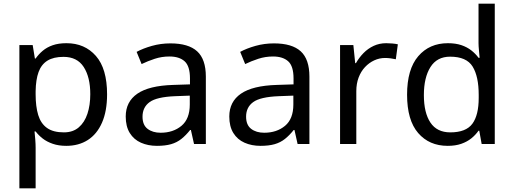

<svg xmlns="http://www.w3.org/2000/svg" viewBox="-20 -780 2785 1040"><path d="M340 -546Q439 -546 499.5 -477Q560 -408 560 -269Q560 -178 532.5 -115.5Q505 -53 455.5 -21.5Q406 10 339 10Q298 10 266 -1Q234 -12 211.5 -29.5Q189 -47 173 -68H167Q169 -51 171 -25Q173 1 173 20V240H85V-536H157L169 -463H173Q189 -486 211.5 -505Q234 -524 265.5 -535Q297 -546 340 -546ZM324 -472Q270 -472 237 -451.5Q204 -431 189 -390Q174 -349 173 -286V-269Q173 -203 187 -157Q201 -111 234.5 -87Q268 -63 326 -63Q375 -63 406.5 -90Q438 -117 453.5 -163.5Q469 -210 469 -270Q469 -362 433.5 -417Q398 -472 324 -472Z M903 -545Q1001 -545 1048 -502Q1095 -459 1095 -365V0H1031L1014 -76H1010Q987 -47 962.5 -27.5Q938 -8 906.5 1Q875 10 830 10Q782 10 743.5 -7Q705 -24 683 -59.5Q661 -95 661 -149Q661 -229 724 -272.5Q787 -316 918 -320L1009 -323V-355Q1009 -422 980 -448Q951 -474 898 -474Q856 -474 818 -461.5Q780 -449 747 -433L720 -499Q755 -518 803 -531.5Q851 -545 903 -545ZM929 -259Q829 -255 790.5 -227Q752 -199 752 -148Q752 -103 779.5 -82Q807 -61 850 -61Q918 -61 963 -98.5Q1008 -136 1008 -214V-262Z M1464 -545Q1562 -545 1609 -502Q1656 -459 1656 -365V0H1592L1575 -76H1571Q1548 -47 1523.5 -27.5Q1499 -8 1467.5 1Q1436 10 1391 10Q1343 10 1304.5 -7Q1266 -24 1244 -59.5Q1222 -95 1222 -149Q1222 -229 1285 -272.5Q1348 -316 1479 -320L1570 -323V-355Q1570 -422 1541 -448Q1512 -474 1459 -474Q1417 -474 1379 -461.5Q1341 -449 1308 -433L1281 -499Q1316 -518 1364 -531.5Q1412 -545 1464 -545ZM1490 -259Q1390 -255 1351.5 -227Q1313 -199 1313 -148Q1313 -103 1340.5 -82Q1368 -61 1411 -61Q1479 -61 1524 -98.5Q1569 -136 1569 -214V-262Z M2072 -546Q2087 -546 2104.5 -544.5Q2122 -543 2135 -540L2124 -459Q2111 -462 2095.5 -464Q2080 -466 2066 -466Q2035 -466 2007 -453Q1979 -440 1957 -416.5Q1935 -393 1922.5 -360Q1910 -327 1910 -286V0H1822V-536H1894L1904 -438H1908Q1925 -468 1949 -492.5Q1973 -517 2004 -531.5Q2035 -546 2072 -546Z M2405 10Q2305 10 2245 -59.5Q2185 -129 2185 -267Q2185 -405 2245.5 -475.5Q2306 -546 2406 -546Q2448 -546 2479 -535.5Q2510 -525 2533 -507Q2556 -489 2572 -467H2578Q2577 -480 2574.5 -505.5Q2572 -531 2572 -546V-760H2660V0H2589L2576 -72H2572Q2556 -49 2533 -30.5Q2510 -12 2478.5 -1Q2447 10 2405 10ZM2419 -63Q2504 -63 2538.5 -109.5Q2573 -156 2573 -250V-266Q2573 -366 2540 -419.5Q2507 -473 2418 -473Q2347 -473 2311.5 -416.5Q2276 -360 2276 -265Q2276 -169 2311.5 -116Q2347 -63 2419 -63Z"/></svg>

Font: ubangla05
Style: Book
Weight: 400
Designer: Jelle Bosma - Monotype Design Team
Foundry: Monotype Imaging Inc.
Version: Version 2.003